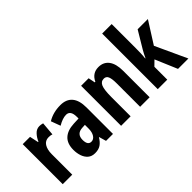

<svg xmlns="http://www.w3.org/2000/svg" viewBox="-41 -1303 1856 1856"><g transform="rotate(-45 887.5 -375.0)"><path d="M294 -557Q314 -557 339 -550L327 -411Q309 -418 281 -418Q235 -418 211 -380.5Q187 -343 187 -279V0H57V-547H157L176 -457H182Q198 -496 226.5 -526.5Q255 -557 294 -557Z M581 -557Q661 -557 702.5 -508Q744 -459 744 -362V0H649L628 -73H625Q600 -31 569.5 -10.5Q539 10 491 10Q446 10 418 -14.5Q390 -39 377 -78Q364 -117 364 -161Q364 -247 411 -290.5Q458 -334 546 -338L614 -341V-363Q614 -452 554 -452Q506 -452 442 -414L406 -511Q481 -557 581 -557ZM577 -252Q495 -248 495 -167Q495 -94 544 -94Q575 -94 594.5 -124Q614 -154 614 -204V-254Z M1101 -557Q1170 -557 1207.5 -507Q1245 -457 1245 -362V0H1115V-324Q1115 -382 1103 -411.5Q1091 -441 1059 -441Q1018 -441 1001.5 -401Q985 -361 985 -263V0H855V-547H958L972 -477H980Q1017 -557 1101 -557Z M1486 -429Q1486 -395 1485 -361.5Q1484 -328 1480 -296H1484Q1493 -317 1503.5 -336Q1514 -355 1522 -370L1628 -547H1768L1626 -323L1775 0H1633L1537 -226L1486 -176V0H1356V-760H1486Z"/></g></svg>

Font: Noto Sans Arabic ExtCond
Style: Bold
Weight: 700
Width: 2
Designer: Monotype Design Team, Nadine Chahine, Nizar Qandah and Khaled Hosny
Foundry: Monotype Imaging Inc.
Version: Version 2.012; ttfautohint (v1.8.4.7-5d5b)